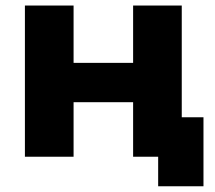

<svg xmlns="http://www.w3.org/2000/svg" viewBox="-20 -560 767 686"><path d="M69 -540.3H242.9V-335.4H455.6V-540.3H629.4V0H455.6V-194.9H242.9V0H69ZM545.1 -39.1 583.9 0H455.6V-141H707V105.4H545.1Z"/></svg>

Font: iiserrat Thin
Style: Regular
Weight: 100
Designer: Akira Ohta
Foundry: Akira Ohta
Version: Version 1.200;Glyphs 3.3.1 (3343)